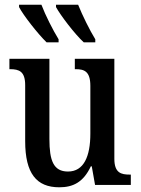

<svg xmlns="http://www.w3.org/2000/svg" viewBox="-20 -786 598 816"><path d="M336 -606H385V-619C361 -658 330 -721 312 -766H218V-756C237 -721 297 -642 336 -606ZM178 -606H229V-619C205 -658 173 -721 156 -766H61V-756C79 -721 141 -642 178 -606ZM232 10C290 10 334 -11 366 -79H370L384 0H536V-44H531C495 -44 466 -51 466 -111V-536H298V-492H301C337 -492 364 -484 364 -421V-218C364 -121 336 -57 269 -57C207 -57 190 -104 190 -195V-536H20V-492H23C62 -492 87 -482 87 -424V-186C87 -49 135 10 232 10Z"/></svg>

Font: Noto Serif Condensed Medium
Style: Regular
Weight: 500
Width: 3
Designer: Monotype Design Team
Foundry: Monotype Imaging Inc.
Version: Version 2.015